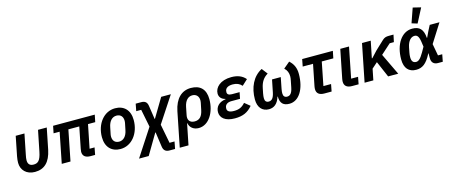

<svg xmlns="http://www.w3.org/2000/svg" viewBox="-53 -1587 6091 2569"><g transform="rotate(-15 2993.0 -302.5)"><path d="M237 -522H116L62 -251C56 -217 53 -191 53 -164C53 -64 124 12 242 12C373 12 453 -66 487 -228L546 -522H425L367 -234C343 -114 307 -88 249 -88C198 -88 171 -114 171 -167C171 -189 174 -208 181 -242Z M1076 0 1095 -99H1026L1091 -423H1191L1211 -522H634L614 -423H698L614 0H735L819 -423H970L911 -127C908 -113 906 -97 906 -88C906 -31 942 0 1013 0Z M1427 12C1583 12 1696 -133 1696 -317C1696 -456 1616 -534 1494 -534C1338 -534 1225 -389 1225 -205C1225 -66 1305 12 1427 12ZM1434 -88C1376 -88 1345 -126 1345 -182C1345 -196 1347 -209 1349 -217L1367 -305C1383 -389 1428 -434 1487 -434C1545 -434 1576 -396 1576 -340C1576 -326 1574 -314 1572 -304L1554 -217C1538 -133 1493 -88 1434 -88Z M1778 -522 1759 -423H1828L1877 -177L1631 200H1765L1931 -81H1936L1965 122C1972 177 2003 200 2053 200H2130L2149 101H2080L2029 -163L2265 -522H2131L1974 -259H1970L1942 -445C1935 -499 1907 -522 1854 -522Z M2195 200H2316L2374 -89H2379C2388 -30 2439 12 2510 12C2652 12 2746 -146 2746 -325C2746 -462 2673 -534 2544 -534C2415 -534 2325 -447 2291 -281ZM2481 -88C2407 -88 2384 -138 2396 -196L2418 -306C2435 -390 2479 -434 2537 -434C2593 -434 2626 -396 2626 -341C2626 -325 2623 -311 2621 -301L2603 -214C2586 -130 2549 -88 2481 -88Z M3181 -157C3135 -104 3091 -87 3024 -87C2957 -87 2931 -110 2931 -143C2931 -154 2932 -160 2933 -165C2941 -201 2972 -223 3024 -223H3143L3161 -311H3054C3009 -311 2990 -328 2990 -354C2990 -363 2991 -370 2992 -377C3000 -411 3032 -435 3098 -435C3153 -435 3192 -417 3223 -382L3301 -454C3255 -508 3191 -534 3104 -534C2951 -534 2871 -452 2871 -368C2871 -322 2899 -285 2956 -272L2955 -268C2862 -256 2812 -201 2812 -126C2812 -48 2877 12 3011 12C3120 12 3192 -19 3256 -96Z M3745 -363H3624L3590 -194C3574 -115 3547 -88 3506 -88C3472 -88 3453 -108 3453 -147C3453 -164 3455 -188 3460 -213L3474 -282C3490 -363 3525 -417 3588 -454L3526 -534C3398 -468 3333 -327 3333 -163C3333 -53 3390 12 3482 12C3552 12 3605 -26 3635 -122H3639C3640 -27 3683 12 3767 12C3899 12 3990 -132 3990 -343C3990 -424 3963 -484 3907 -534L3819 -460C3855 -427 3870 -388 3870 -340C3870 -324 3867 -303 3863 -284L3845 -194C3829 -113 3800 -88 3761 -88C3727 -88 3708 -108 3708 -147C3708 -160 3709 -180 3714 -206Z M4352 0 4371 -99H4265L4329 -423H4489L4509 -522H4084L4065 -423H4208L4149 -127C4146 -112 4145 -97 4145 -88C4145 -31 4181 0 4252 0Z M4745 -99H4649L4733 -522H4612L4533 -127C4530 -112 4529 -97 4529 -88C4529 -31 4565 0 4636 0H4726Z M5135 0H5275L5132 -299L5270 -423H5328L5349 -522H5285C5244 -522 5221 -514 5194 -489L5075 -377L4994 -290H4987L5034 -522H4913L4809 0H4930L4961 -154L5039 -223Z M5801 -778 5691 -805 5621 -605 5699 -581ZM5911 -99H5852L5822 -263L5986 -522H5851L5812 -447L5773 -364H5769C5760 -484 5711 -534 5610 -534C5463 -534 5362 -383 5362 -174C5362 -51 5421 12 5523 12C5604 12 5666 -25 5734 -159H5737V-92C5736 -32 5770 0 5824 0H5892ZM5548 -90C5510 -90 5486 -113 5486 -171C5486 -193 5488 -212 5492 -232L5506 -304C5524 -392 5568 -433 5615 -433C5651 -433 5673 -410 5685 -332L5695 -262L5654 -190C5608 -110 5578 -90 5548 -90Z"/></g></svg>

Font: Braiins Sans SemiBold
Style: Italic
Weight: 600
Italic angle: -11.31°
Designer: Mike Abbink, Paul van der Laan, Pieter van Rosmalen, Jiri Chlebus, Lubos Buracinsky
Foundry: Bold Monday, Sudetype
Version: Version 1.000;hotconv 1.0.109;makeotfexe 2.5.65596